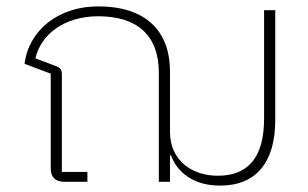

<svg xmlns="http://www.w3.org/2000/svg" viewBox="-20 -570 967 602"><path d="M670 12C782 12 843 -60 843 -193V-538H808V-198C808 -74 756 -19 663 -19C585 -19 513 -64 513 -157V-345C513 -476 434 -550 288 -550C163 -550 70 -475 57 -370L139 -339V-42C139 -15 153 0 182 0H254V-31H174V-336C174 -351 169 -358 155 -363L91 -387C108 -461 180 -519 288 -519C407 -519 478 -462 478 -342V0H513V-83H516C534 -34 582 12 670 12Z"/></svg>

Font: IBM Plex Thai ExtraLight
Style: Regular
Weight: 200
Designer: Mike Abbink, Paul van der Laan, Pieter van Rosmalen, Ben Mitchell, Mark Frömberg
Foundry: Bold Monday
Version: Version 1.0